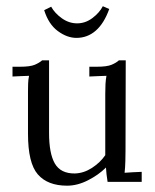

<svg xmlns="http://www.w3.org/2000/svg" viewBox="-20 -573 488 605"><path d="M191.4 12.1Q130.2 12.1 99.2 -23.5Q68.2 -59 68.2 -151.8V-285.3Q68.2 -297 68.6 -309.1Q68.9 -321.2 71.5 -334.1Q58.3 -333.7 45.3 -333.1Q32.3 -332.6 19.4 -331.9V-362.7H42.9Q74.8 -362.7 89.5 -368.9Q104.1 -375.1 112.6 -382.8H134.6V-154Q134.6 -89.1 152.9 -57.6Q171.3 -26 215.6 -26.4Q243.9 -27.1 269.9 -44Q295.9 -60.9 311.7 -84V-277.2Q311.7 -295.2 312.4 -308.2Q313.2 -321.2 315.4 -334.1Q301.8 -333.7 288.4 -333.1Q275 -332.6 261.5 -331.9V-362.7H284.6Q316.8 -362.7 331.5 -368.9Q346.2 -375.1 354.6 -382.8H376.2L375.5 -99Q375.5 -87.3 375 -65.5Q374.4 -43.6 372.6 -28.6Q386.1 -29.3 399.5 -30.3Q412.9 -31.2 426.5 -31.5V0H319Q316.8 -12.8 315.7 -23.8Q314.6 -34.8 313.9 -45.1Q290.8 -22 257.4 -5Q224.1 12.1 191.4 12.1ZM220.8 -453.6Q191.4 -453.6 162.3 -475.1Q133.1 -496.5 119.2 -540.9L141.2 -551.9Q152.5 -531.4 174.9 -515.4Q197.3 -499.4 223 -499.4Q249 -499.4 271.2 -516.1Q293.4 -532.8 304 -553.4L324.2 -544.6Q308 -499.4 281.8 -476.5Q255.6 -453.6 220.8 -453.6Z"/></svg>

Font: Parastoo
Style: Regular
Weight: 400
Foundry: Saber Rastikerdar (saber.rastikerdar@gmail.com)
Version: Version 3.000